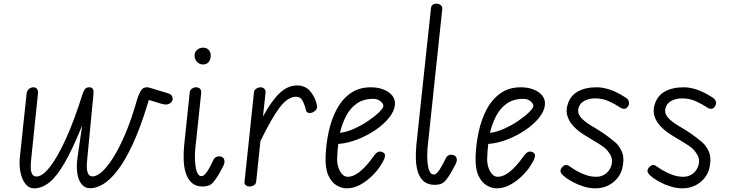

<svg xmlns="http://www.w3.org/2000/svg" viewBox="-20 -1017 3978 1047"><path d="M166.5 10Q137 10 118 -15Q99 -40 91.5 -78.2Q84 -116.5 88 -156.5L125 -506Q127 -523.5 138.2 -532.2Q149.5 -541 161.5 -541Q175 -541 182 -532.2Q189 -523.5 186.5 -502.5L151 -158.5Q149.5 -145 148.2 -127.5Q147 -110 148.2 -93.2Q149.5 -76.5 156.8 -65.5Q164 -54.5 179.5 -54.5Q211 -54.5 252 -106.5Q293 -158.5 338.8 -258.8Q384.5 -359 430 -503.5Q435 -519 442.5 -530Q450 -541 467 -541Q480 -541 486 -532.5Q492 -524 489.5 -502L456.5 -158Q455 -144.5 453.8 -127Q452.5 -109.5 454.2 -93Q456 -76.5 463.2 -65.8Q470.5 -55 486 -55Q507 -55 535.8 -80.2Q564.5 -105.5 597.2 -157.2Q630 -209 663.5 -287.5Q697 -366 727 -472.5Q735.5 -500.5 747 -520.8Q758.5 -541 780.5 -541Q786 -541 789.2 -540.5Q792.5 -540 799.5 -537.5L894 -509Q907 -505 912 -500.5Q917 -496 919 -490.5Q923.5 -478.5 920.5 -470.2Q917.5 -462 910 -456Q900 -448 888 -447.2Q876 -446.5 862.5 -450.5L791.5 -472Q790 -467.5 788.8 -462.8Q787.5 -458 786 -453.5Q745 -318.5 703 -228.8Q661 -139 620.2 -86.8Q579.5 -34.5 542 -12.5Q504.5 9.5 472 9.5Q442.5 9.5 424.8 -12.8Q407 -35 401.5 -72.8Q396 -110.5 402.5 -156.5L428 -333Q375 -201.5 331.2 -126.8Q287.5 -52 247.5 -21Q207.5 10 166.5 10Z M1014.5 -512Q1016 -526 1026.5 -533.5Q1037 -541 1049.5 -541Q1062.5 -541 1070.5 -533Q1078.5 -525 1077 -509L1045 -206.5Q1043.5 -194 1043 -169.5Q1042.5 -145 1045.2 -119Q1048 -93 1055.8 -74.8Q1063.5 -56.5 1078.5 -56.5Q1086.5 -56.5 1094.5 -63.5Q1102.5 -70.5 1111 -83.5Q1119.5 -96.5 1128 -113.5L1146 -149.5Q1148.5 -154 1156 -159.2Q1163.5 -164.5 1175 -164.5Q1186.5 -164.5 1195 -158.2Q1203.5 -152 1204 -137.5Q1205 -129 1200.2 -117.8Q1195.5 -106.5 1177.5 -74Q1155 -35.5 1137.8 -17.8Q1120.5 0 1085 0Q1047 0 1025 -20.5Q1003 -41 992.8 -74.2Q982.5 -107.5 981.5 -147.5Q980.5 -187.5 984.5 -226.5ZM1087 -665.5Q1068.5 -665.5 1054.8 -679.2Q1041 -693 1041 -714Q1041 -733 1054.8 -745Q1068.5 -757 1087 -757Q1107 -757 1118 -745Q1129 -733 1129 -714Q1129 -692.5 1118 -679Q1107 -665.5 1087 -665.5Z M1341.5 0Q1328 0 1320 -7.2Q1312 -14.5 1313.5 -27L1365 -514Q1366 -525.5 1377 -533.2Q1388 -541 1400.5 -541Q1413 -541 1421.2 -533Q1429.5 -525 1428 -510.5L1414 -382Q1463.5 -471.5 1507 -511.2Q1550.5 -551 1600 -551Q1644 -551 1670.2 -521Q1696.5 -491 1707 -449.5Q1711.5 -429.5 1705.2 -420.5Q1699 -411.5 1687.5 -405.5Q1675.5 -399 1663.2 -401.5Q1651 -404 1649 -413.5Q1643.5 -440 1631.5 -464.8Q1619.5 -489.5 1594.5 -489.5Q1549 -489.5 1504 -429.5Q1459 -369.5 1400 -247L1377 -26.5Q1376 -15 1365.2 -7.5Q1354.5 0 1341.5 0Z M1870.5 10Q1842.5 10 1815 -6.5Q1787.5 -23 1770.2 -61.2Q1753 -99.5 1755.5 -164.5Q1758 -232.5 1772.5 -299.2Q1787 -366 1816 -420.8Q1845 -475.5 1891 -508.2Q1937 -541 2002 -541Q2040.5 -541 2071.2 -529Q2102 -517 2119.2 -495.5Q2136.5 -474 2133.5 -444.5Q2130 -410 2101 -374.2Q2072 -338.5 2026.8 -307.8Q1981.5 -277 1928.8 -256.5Q1876 -236 1824.5 -232Q1822 -211.5 1820.5 -191Q1819 -170.5 1818.5 -151Q1818 -127 1825.2 -104.5Q1832.5 -82 1845.5 -67.5Q1858.5 -53 1875.5 -53Q1898.5 -53 1920.8 -66.2Q1943 -79.5 1962.5 -99Q1982 -118.5 1997 -138Q2012 -157.5 2021 -170Q2034 -187.5 2047.2 -190Q2060.5 -192.5 2071.5 -184Q2078.5 -179.5 2079.5 -171Q2080.5 -162.5 2074.5 -148.2Q2068.5 -134 2054 -112Q2039.5 -88.5 2011.2 -60Q1983 -31.5 1946.5 -10.8Q1910 10 1870.5 10ZM1834 -292.5Q1871.5 -297 1912.2 -315.5Q1953 -334 1988.5 -358.2Q2024 -382.5 2046.5 -404.5Q2069 -426.5 2070.5 -437.5Q2071.5 -450.5 2055.8 -464.2Q2040 -478 2016 -478Q1962.5 -478 1926.2 -452.8Q1890 -427.5 1867.8 -385.2Q1845.5 -343 1834 -292.5Z M2330 -971Q2331.5 -985.5 2339.8 -991.2Q2348 -997 2359 -997Q2373.5 -997 2383.8 -988.8Q2394 -980.5 2391.5 -965L2311 -206Q2310 -193.5 2309.8 -170.5Q2309.5 -147.5 2312.2 -123.2Q2315 -99 2322.8 -82.2Q2330.5 -65.5 2346 -65.5Q2353.5 -65.5 2361.5 -72.8Q2369.5 -80 2377.8 -92.8Q2386 -105.5 2395 -122.5L2414 -159.5Q2415.5 -162.5 2422.5 -168Q2429.5 -173.5 2441 -173.5Q2452 -173.5 2461.2 -167.2Q2470.5 -161 2471 -146.5Q2472 -138.5 2467 -127.2Q2462 -116 2443.5 -83Q2422 -44.5 2404.5 -26.8Q2387 -9 2351 -9Q2313 -9 2291 -28Q2269 -47 2259 -78.8Q2249 -110.5 2247.8 -149Q2246.5 -187.5 2250.5 -226.5Z M2688.5 10Q2660.5 10 2633 -6.5Q2605.5 -23 2588.2 -61.2Q2571 -99.5 2573.5 -164.5Q2576 -232.5 2590.5 -299.2Q2605 -366 2634 -420.8Q2663 -475.5 2709 -508.2Q2755 -541 2820 -541Q2858.5 -541 2889.2 -529Q2920 -517 2937.2 -495.5Q2954.5 -474 2951.5 -444.5Q2948 -410 2919 -374.2Q2890 -338.5 2844.8 -307.8Q2799.5 -277 2746.8 -256.5Q2694 -236 2642.5 -232Q2640 -211.5 2638.5 -191Q2637 -170.5 2636.5 -151Q2636 -127 2643.2 -104.5Q2650.5 -82 2663.5 -67.5Q2676.5 -53 2693.5 -53Q2716.5 -53 2738.8 -66.2Q2761 -79.5 2780.5 -99Q2800 -118.5 2815 -138Q2830 -157.5 2839 -170Q2852 -187.5 2865.2 -190Q2878.5 -192.5 2889.5 -184Q2896.5 -179.5 2897.5 -171Q2898.5 -162.5 2892.5 -148.2Q2886.5 -134 2872 -112Q2857.5 -88.5 2829.2 -60Q2801 -31.5 2764.5 -10.8Q2728 10 2688.5 10ZM2652 -292.5Q2689.5 -297 2730.2 -315.5Q2771 -334 2806.5 -358.2Q2842 -382.5 2864.5 -404.5Q2887 -426.5 2888.5 -437.5Q2889.5 -450.5 2873.8 -464.2Q2858 -478 2834 -478Q2780.5 -478 2744.2 -452.8Q2708 -427.5 2685.8 -385.2Q2663.5 -343 2652 -292.5Z M3227.5 10Q3195.5 10 3164.2 0.5Q3133 -9 3107.5 -22.5Q3082 -36 3067 -47Q3047.5 -61.5 3039.8 -73.5Q3032 -85.5 3041 -99.5Q3048.5 -110 3055.8 -114.2Q3063 -118.5 3071.2 -117Q3079.5 -115.5 3089 -108Q3101 -99 3123.2 -86Q3145.5 -73 3173.8 -63Q3202 -53 3231.5 -53Q3262.5 -53 3285.2 -71.2Q3308 -89.5 3316 -122Q3322 -150 3307.5 -174Q3293 -198 3276.5 -211.5Q3263 -222 3242.5 -234.8Q3222 -247.5 3202.2 -259.2Q3182.5 -271 3170.5 -278.5Q3135.5 -299.5 3110.2 -325.5Q3085 -351.5 3075 -381.5Q3065 -411.5 3074.5 -444Q3089 -494.5 3130.5 -517.8Q3172 -541 3234 -541Q3265 -541 3302.2 -529.5Q3339.5 -518 3391 -485.5Q3407 -475.5 3409.5 -461.5Q3412 -447.5 3403.5 -435.5Q3394 -422.5 3382.5 -423.5Q3371 -424.5 3362.5 -430Q3332.5 -450.5 3299 -465.5Q3265.5 -480.5 3224 -480.5Q3193.5 -480.5 3168 -467.8Q3142.5 -455 3135 -428.5Q3127 -402 3146.2 -378Q3165.5 -354 3211 -327.5Q3241 -310.5 3272 -289.2Q3303 -268 3332 -243.5Q3354 -226 3369.5 -193.5Q3385 -161 3376.5 -114Q3371 -76.5 3349.2 -48.5Q3327.5 -20.5 3295.8 -5.2Q3264 10 3227.5 10Z M3702 10Q3670 10 3638.8 0.5Q3607.5 -9 3582 -22.5Q3556.5 -36 3541.5 -47Q3522 -61.5 3514.2 -73.5Q3506.5 -85.5 3515.5 -99.5Q3523 -110 3530.2 -114.2Q3537.5 -118.5 3545.8 -117Q3554 -115.5 3563.5 -108Q3575.5 -99 3597.8 -86Q3620 -73 3648.2 -63Q3676.5 -53 3706 -53Q3737 -53 3759.8 -71.2Q3782.5 -89.5 3790.5 -122Q3796.5 -150 3782 -174Q3767.5 -198 3751 -211.5Q3737.5 -222 3717 -234.8Q3696.5 -247.5 3676.8 -259.2Q3657 -271 3645 -278.5Q3610 -299.5 3584.8 -325.5Q3559.5 -351.5 3549.5 -381.5Q3539.5 -411.5 3549 -444Q3563.5 -494.5 3605 -517.8Q3646.5 -541 3708.5 -541Q3739.5 -541 3776.8 -529.5Q3814 -518 3865.5 -485.5Q3881.5 -475.5 3884 -461.5Q3886.5 -447.5 3878 -435.5Q3868.5 -422.5 3857 -423.5Q3845.5 -424.5 3837 -430Q3807 -450.5 3773.5 -465.5Q3740 -480.5 3698.5 -480.5Q3668 -480.5 3642.5 -467.8Q3617 -455 3609.5 -428.5Q3601.5 -402 3620.8 -378Q3640 -354 3685.5 -327.5Q3715.5 -310.5 3746.5 -289.2Q3777.5 -268 3806.5 -243.5Q3828.5 -226 3844 -193.5Q3859.5 -161 3851 -114Q3845.5 -76.5 3823.8 -48.5Q3802 -20.5 3770.2 -5.2Q3738.5 10 3702 10Z"/></svg>

Font: Edu NSW ACT Hand Pre
Style: Regular
Weight: 400
Designer: Tina and Corey Anderson, Eben Sorkin, Mirko Velimirovic
Foundry: Sorkin Type Co.
Version: Version 2.000